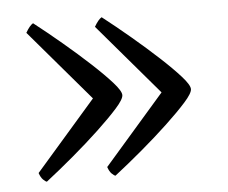

<svg xmlns="http://www.w3.org/2000/svg" viewBox="-39 -516 608 513"><g transform="rotate(-5 265.0 -259.5)"><path d="M67 -47Q63 -48 57 -54Q51 -60 47 -72L209 -258L47 -448Q58 -467 67 -472Q103 -444 141.5 -411.5Q180 -379 213 -348.5Q246 -318 267 -294.5Q288 -271 288 -260Q288 -249 267 -225.5Q246 -202 213 -171Q180 -140 141.5 -107.5Q103 -75 67 -47ZM251 -47Q247 -48 241 -54Q235 -60 231 -72L393 -258L231 -448Q242 -467 251 -472Q287 -444 325.5 -411.5Q364 -379 397 -348.5Q430 -318 451 -294.5Q472 -271 472 -260Q472 -249 451 -225.5Q430 -202 397 -171Q364 -140 325.5 -107.5Q287 -75 251 -47Z"/></g></svg>

Font: Texturina 72pt Light
Style: Regular
Weight: 300
Designer: Guillermo Torres Carreño
Foundry: Omnibus-Type
Version: Version 1.002; ttfautohint (v1.8.3)